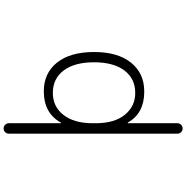

<svg xmlns="http://www.w3.org/2000/svg" viewBox="-5 -808 1010 1040"><g transform="rotate(-90 500.0 -288.0)"><path d="M516.6 -506.8Q442.4 -506.8 397.5 -449.2Q352.5 -391.6 352.5 -291V-275.4Q352.5 -172.9 398.4 -116.7Q444.3 -60.5 516.6 -60.5Q593.8 -60.5 638.2 -119.1Q682.6 -177.7 682.6 -283.7Q682.6 -389.6 638.2 -448.2Q593.8 -506.8 516.6 -506.8ZM352.5 -464.8Q352.5 -462.9 354 -462.4Q355.5 -461.9 356.4 -463.9Q407.2 -555.7 525.4 -555.7Q624 -555.7 681.2 -483.9Q738.3 -412.1 738.3 -283.2Q738.3 -155.3 680.7 -83.5Q623 -11.7 525.4 -11.7Q524.4 -11.7 522.5 -11.7Q407.2 -11.7 356.4 -99.6Q355.5 -101.6 354 -101.1Q352.5 -100.6 352.5 -99.6V168Q352.5 179.7 344.2 188Q335.9 196.3 324.2 196.3Q312.5 196.3 304.2 188Q295.9 179.7 295.9 168V-745.1Q295.9 -756.8 304.2 -765.1Q312.5 -773.4 324.2 -773.4Q335.9 -773.4 344.2 -765.1Q352.5 -756.8 352.5 -745.1Z"/></g></svg>

Font: Rounded-X Mgen+ 1m light
Style: Regular
Weight: 200
Designer: [Source Han Sans]
Ryoko NISHIZUKA  (kana & ideographs); Paul D. Hunt (Latin, Greek & Cyrillic); Wenlong ZHANG  (bopomofo
Version: Version 1.059.20150602